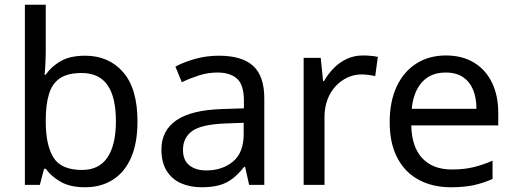

<svg xmlns="http://www.w3.org/2000/svg" viewBox="-20 -780 2173 810"><path d="M173 -575Q173 -541 171.5 -511.5Q170 -482 168 -465H173Q196 -499 236 -522Q276 -545 339 -545Q439 -545 499.5 -475.5Q560 -406 560 -268Q560 -176 532.5 -114Q505 -52 455 -21Q405 10 339 10Q276 10 236 -13Q196 -36 173 -68H166L148 0H85V-760H173ZM324 -472Q267 -472 234 -450.5Q201 -429 187 -384.5Q173 -340 173 -271V-267Q173 -168 205.5 -115.5Q238 -63 326 -63Q398 -63 433.5 -116Q469 -169 469 -269Q469 -370 433.5 -421Q398 -472 324 -472Z M903 -545Q1001 -545 1048 -502Q1095 -459 1095 -365V0H1031L1014 -76H1010Q987 -47 962.5 -27.5Q938 -8 906.5 1Q875 10 830 10Q782 10 743.5 -7Q705 -24 683 -59.5Q661 -95 661 -149Q661 -229 724 -272.5Q787 -316 918 -320L1009 -323V-355Q1009 -422 980 -448Q951 -474 898 -474Q856 -474 818 -461.5Q780 -449 747 -433L720 -499Q755 -518 803 -531.5Q851 -545 903 -545ZM929 -259Q829 -255 790.5 -227Q752 -199 752 -148Q752 -103 779.5 -82Q807 -61 850 -61Q918 -61 963 -98.5Q1008 -136 1008 -214V-262Z M1511 -546Q1526 -546 1543.5 -544.5Q1561 -543 1574 -540L1563 -459Q1550 -462 1534.5 -464Q1519 -466 1505 -466Q1474 -466 1446 -453Q1418 -440 1396 -416.5Q1374 -393 1361.5 -360Q1349 -327 1349 -286V0H1261V-536H1333L1343 -438H1347Q1364 -468 1388 -492.5Q1412 -517 1443 -531.5Q1474 -546 1511 -546Z M1861 -546Q1930 -546 1979.5 -516Q2029 -486 2055.5 -431.5Q2082 -377 2082 -304V-251H1715Q1717 -160 1761.5 -112.5Q1806 -65 1886 -65Q1937 -65 1976.5 -74.5Q2016 -84 2058 -102V-25Q2017 -7 1977 1.5Q1937 10 1882 10Q1806 10 1747.5 -21Q1689 -52 1656.5 -113.5Q1624 -175 1624 -264Q1624 -352 1653.5 -415Q1683 -478 1736.5 -512Q1790 -546 1861 -546ZM1860 -474Q1797 -474 1760.5 -433.5Q1724 -393 1717 -321H1990Q1990 -367 1976 -401Q1962 -435 1933.5 -454.5Q1905 -474 1860 -474Z"/></svg>

Font: uguzrati25
Style: Book
Weight: 400
Designer: Jelle Bosma - Monotype Design Team, Universal Thirst
Foundry: Monotype Imaging Inc.
Version: Version 2.106